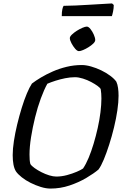

<svg xmlns="http://www.w3.org/2000/svg" viewBox="-20 -1099 719 1119"><path d="M274 0Q248 0 217.5 -9.5Q187 -19 158 -33.5Q129 -48 106.5 -66Q84 -84 73 -100Q63 -116 58.5 -140Q54 -164 54 -195Q54 -231 61 -277Q68 -323 80 -373Q92 -423 106.5 -470Q121 -517 136.5 -554Q152 -591 166 -612Q188 -629 219 -647.5Q250 -666 287.5 -682.5Q325 -699 368 -709.5Q411 -720 457 -720Q481 -720 511 -711.5Q541 -703 570 -689Q599 -675 622.5 -657.5Q646 -640 658 -623Q665 -608 668 -586.5Q671 -565 671 -541Q671 -504 664 -456Q657 -408 644.5 -356.5Q632 -305 616.5 -256.5Q601 -208 585 -169.5Q569 -131 554 -111Q527 -88 483 -62Q439 -36 385.5 -18Q332 0 274 0ZM308 -70Q339 -70 370.5 -78.5Q402 -87 427.5 -98Q453 -109 464 -117Q481 -142 496.5 -179Q512 -216 525.5 -261Q539 -306 549.5 -353Q560 -400 565.5 -444.5Q571 -489 571 -525Q571 -539 570 -553.5Q569 -568 567 -579Q565 -586 549.5 -597.5Q534 -609 511.5 -621Q489 -633 463.5 -641Q438 -649 417 -649Q389 -649 359.5 -643Q330 -637 303.5 -628.5Q277 -620 256 -611Q237 -577 218 -525.5Q199 -474 184.5 -415Q170 -356 161 -299.5Q152 -243 152 -198Q152 -181 153 -167.5Q154 -154 157 -143Q164 -132 181.5 -119.5Q199 -107 221.5 -95.5Q244 -84 267 -77Q290 -70 308 -70ZM440 -801Q430 -801 418 -815Q406 -829 396.5 -847Q387 -865 387 -877Q387 -886 399 -897.5Q411 -909 427.5 -919.5Q444 -930 460.5 -937Q477 -944 486 -944Q496 -944 507.5 -929.5Q519 -915 527 -896.5Q535 -878 535 -866Q535 -856 523.5 -845Q512 -834 496 -824Q480 -814 464.5 -807.5Q449 -801 440 -801ZM340 -1005Q340 -1030 343.5 -1045.5Q347 -1061 351 -1065Q381 -1065 421.5 -1067Q462 -1069 504 -1071.5Q546 -1074 580.5 -1076Q615 -1078 633 -1079L643 -1070Q643 -1051 639 -1032Q635 -1013 632 -1005Z"/></svg>

Font: Texturina Medium 12pt Medium
Style: Italic
Weight: 500
Italic angle: -11°
Version: Version 1.002